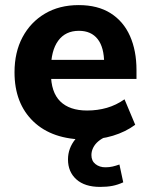

<svg xmlns="http://www.w3.org/2000/svg" viewBox="-20 -537 590 754"><path d="M317 11Q185 11 111 -60Q37 -131 37 -253Q37 -332 68.5 -391Q100 -450 156.5 -483.5Q213 -517 289 -517Q364 -517 414.5 -485Q465 -453 490.5 -395.5Q516 -338 516 -262V-227H161V-302H406L389 -288Q389 -351 363.5 -383.5Q338 -416 290 -416Q237 -416 208.5 -377Q180 -338 180 -265V-249Q180 -175 216.5 -139Q253 -103 322 -103Q363 -103 399.5 -113.5Q436 -124 469 -147L511 -47Q473 -19 423.5 -4Q374 11 317 11ZM373 197Q313 197 280 167.5Q247 138 247 89Q247 45 276.5 9Q306 -27 353 -45L396 0Q379 7 366 18Q353 29 346 43Q339 57 339 72Q339 95 355 107.5Q371 120 394 120Q409 120 422 117Q435 114 449 109L464 179Q442 189 421 193Q400 197 373 197Z"/></svg>

Font: Mulish ExtraLight ExtraBold
Style: Regular
Weight: 800
Version: Version 3.603